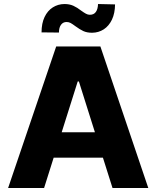

<svg xmlns="http://www.w3.org/2000/svg" viewBox="-20 -939 782 959"><path d="M20.5 0 260.7 -707H481.4L720.7 0H542L494.1 -151.4H248L200.2 0ZM454.1 -278.3 374 -532.2H368.2L288.1 -278.3ZM301.8 -918.9Q327.1 -918.9 346.4 -910.2Q365.7 -901.4 385.7 -885.7Q399.9 -875.5 409.4 -870.4Q418.9 -865.2 428.7 -865.2Q448.7 -865.2 458.7 -879.2Q468.8 -893.1 469.7 -918.9L554.7 -917Q554.2 -872.6 539.1 -840.8Q523.9 -809.1 498.3 -792.5Q472.7 -775.9 440.4 -775.4Q414.1 -775.4 396 -783.9Q377.9 -792.5 357.4 -807.6Q342.3 -818.8 333 -824Q323.7 -829.1 312.5 -829.1Q294.9 -829.1 284.7 -815.2Q274.4 -801.3 274.4 -776.4L187.5 -777.3Q187.5 -822.3 202.6 -854Q217.8 -885.7 243.7 -902.1Q269.5 -918.5 301.8 -918.9Z"/></svg>

Font: Pretendard JP ExtraBold
Style: Regular
Weight: 800
Designer: Base glyphs from Inter by Rasmus Andersson; Hangeul glyphs from Noto Sans CJK(Source Han Sans) by Jang Soo-young and Kan
Foundry: Kil Hyung-jin
Version: Version 1.309